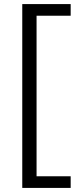

<svg xmlns="http://www.w3.org/2000/svg" viewBox="-20 -820 388 940"><path d="M326 -800V-743H159V43H326V100H89V-800Z"/></svg>

Font: Pathway Extreme 28pt Light
Style: Regular
Weight: 300
Designer: Eduardo Rodriguez Tunni
Foundry: Eduardo Rodriguez Tunni
Version: Version 1.001;gftools[0.9.26]